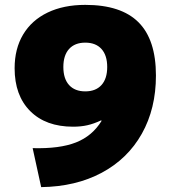

<svg xmlns="http://www.w3.org/2000/svg" viewBox="-20 -760 700 788"><path d="M620 -450Q620 -314 562 -211Q504 -108 397.5 -51Q291 6 149 8L114 -152Q225 -149 292 -175.5Q359 -202 397 -264L395 -266Q365 -252 338.5 -246Q312 -240 280 -240Q168 -240 104 -304Q40 -368 40 -480Q40 -560 75 -618.5Q110 -677 175.5 -708.5Q241 -740 330 -740Q477 -740 548.5 -668.5Q620 -597 620 -450ZM330 -385Q373 -385 396.5 -411Q420 -437 420 -485Q420 -533 396.5 -559Q373 -585 330 -585Q287 -585 263.5 -559Q240 -533 240 -485Q240 -437 263.5 -411Q287 -385 330 -385Z"/></svg>

Font: Enso Black
Style: Regular
Weight: 900
Designer: Coji Morishita
Foundry: UNDERFOREST DESIGN
Version: Version 1.000